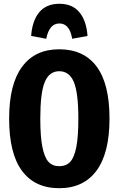

<svg xmlns="http://www.w3.org/2000/svg" viewBox="-20 -968 621 1005"><path d="M291 -948.2Q358.9 -948.2 395.8 -903.6Q432.6 -858.9 438 -779.8L357.9 -765.1Q344.2 -845.2 291 -845.2Q237.8 -845.2 222.2 -765.1L143.1 -779.8Q148.4 -858.9 185.3 -903.6Q222.2 -948.2 291 -948.2ZM290 -710Q418 -710 485.6 -619.9Q553.2 -529.8 553.2 -347.2Q553.2 -167 485.4 -75Q417.5 17.1 290 17.1Q162.6 17.1 95.2 -73.7Q27.8 -164.6 27.8 -347.2Q27.8 -526.9 95.5 -618.4Q163.1 -710 290 -710ZM290 -595.2Q237.8 -595.2 214.4 -538.8Q190.9 -482.4 190.9 -347.2Q190.9 -253.4 201.9 -198.5Q212.9 -143.6 233.9 -120.8Q254.9 -98.1 290 -98.1Q326.2 -98.1 347.4 -120.8Q368.7 -143.6 379.4 -198.2Q390.1 -252.9 390.1 -347.2Q390.1 -482.4 366.5 -538.8Q342.8 -595.2 290 -595.2Z"/></svg>

Font: Fira Sans Compressed
Style: Bold
Weight: 700
Width: 1
Designer: Carrois Corporate & Edenspiekermann AG
Foundry: Carrois Corporate GbR & Edenspiekermann AG
Version: Version 4.203;PS 004.203;hotconv 1.0.88;makeotf.lib2.5.64775